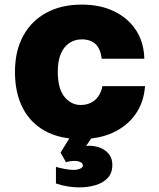

<svg xmlns="http://www.w3.org/2000/svg" viewBox="-20 -592 690 834"><path d="M330 12Q240 12 176 -23Q112 -58 78.5 -123.5Q45 -189 45 -280Q45 -371 81 -436.5Q117 -502 182 -537Q247 -572 335 -572Q416 -572 476.5 -542.5Q537 -513 571 -460.5Q605 -408 607 -337H422Q416 -381 394.5 -401Q373 -421 335 -421Q305 -421 281 -405Q257 -389 244 -358Q231 -327 231 -280Q231 -207 260 -171.5Q289 -136 330 -136Q355 -136 374.5 -145.5Q394 -155 407 -173.5Q420 -192 425 -218H610Q605 -148 569 -96.5Q533 -45 472 -16.5Q411 12 330 12ZM323 222Q302 222 275.5 218Q249 214 223 205V133Q237 137 259.5 141.5Q282 146 299 146Q315 146 327.5 141Q340 136 340 126Q340 117 329 112Q318 107 303 107Q293 107 283.5 108.5Q274 110 267 113L243 71L306 -31L387 -6L354 42Q357 42 360 41.5Q363 41 365 41Q393 41 416.5 50.5Q440 60 454 78.5Q468 97 468 124Q468 160 447.5 181.5Q427 203 394 212.5Q361 222 323 222Z"/></svg>

Font: Azeret Mono ExtraBold
Style: Regular
Weight: 800
Designer: Martin Vácha
Foundry: Displaay
Version: Version 1.002